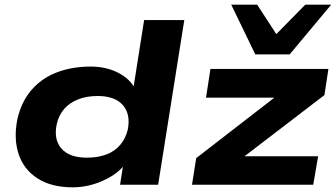

<svg xmlns="http://www.w3.org/2000/svg" viewBox="-20 -791 1438 822"><path d="M292 11Q200 11 141 -27Q82 -65 60 -130.5Q38 -196 54 -279Q71 -355 114.5 -405.5Q158 -456 223 -481Q288 -506 368 -506Q435 -506 487 -479Q539 -452 560 -407H550L597 -705H769L657 0H494L509 -96H521Q498 -62 460.5 -38.5Q423 -15 379.5 -2Q336 11 292 11ZM352 -116Q399 -116 435 -129.5Q471 -143 494.5 -170.5Q518 -198 527 -236Q540 -302 506 -341Q472 -380 398 -380Q352 -380 315.5 -366Q279 -352 255.5 -325.5Q232 -299 223 -260Q209 -194 243 -155Q277 -116 352 -116ZM802 0 820 -114 1209 -415 1197 -373H862L881 -496H1386L1369 -384L976 -83L988 -122H1342L1321 0ZM1073 -558 970 -771H1081L1163 -645L1287 -771H1398L1220 -558Z"/></svg>

Font: Nunito Sans 10pt Expanded ExtraBold
Style: Italic
Weight: 800
Width: 7
Italic angle: -9°
Designer: Vernon Adams
Foundry: Vernon Adams
Version: Version 3.101;gftools[0.9.27]